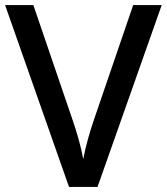

<svg xmlns="http://www.w3.org/2000/svg" viewBox="-20 -734 655 754"><path d="M615 -714H503L350 -267C333 -218 315 -155 307 -109C299 -155 281 -218 264 -266L111 -714H0L251 0H363Z"/></svg>

Font: Noto Sans Devanagari UI Medium
Style: Regular
Weight: 500
Designer: Jelle Bosma - Monotype Design Team
Foundry: Monotype Imaging Inc.
Version: Version 2.004